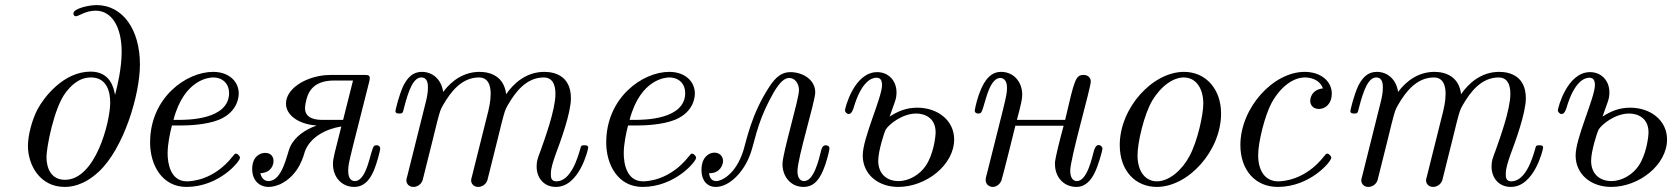

<svg xmlns="http://www.w3.org/2000/svg" viewBox="-20 -725 6584 756"><path d="M90 -150C90 -78 135 11 235 11C255 11 308 8 369 -49C467 -140 531 -352 531 -471C531 -609 463 -705 360 -705C332 -705 269 -692 269 -672C269 -669 271 -661 278 -661C291 -661 316 -683 357 -683C418 -683 459 -622 459 -521C459 -457 443 -389 433 -351C428 -379 414 -443 337 -443C229 -443 152 -340 128 -295C106 -253 90 -193 90 -150ZM163 -107C163 -143 192 -300 239 -361C257 -384 288 -420 338 -420C399 -420 414 -367 414 -320C413 -241 355 -17 236 -17C181 -17 163 -63 163 -107Z M571 -164C571 -74 619 11 714 11C842 11 925 -89 925 -104C925 -109 917 -120 909 -120C905 -120 904 -119 896 -109C822 -15 733 -11 716 -11C651 -11 640 -82 640 -121C640 -159 650 -204 657 -231H696C726 -231 793 -234 841 -253C920 -285 920 -350 920 -357C920 -403 883 -442 819 -442C714 -442 571 -341 571 -164ZM663 -253C706 -417 809 -420 819 -420C859 -420 882 -393 882 -359C882 -253 717 -253 684 -253Z M973 -59C973 -17 999 11 1038 11C1054 11 1070 6 1084 0C1160 -37 1176 -116 1181 -130C1203 -187 1266 -218 1324 -227C1298 -124 1291 -101 1291 -79C1291 -28 1325 11 1375 11C1422 11 1443 -32 1453 -56C1462 -77 1477 -130 1477 -140C1477 -154 1461 -155 1454 -151C1439 -142 1428 -12 1377 -12C1367 -12 1351 -18 1351 -52C1351 -72 1353 -82 1370 -151L1434 -404C1435 -409 1436 -414 1436 -418C1436 -426 1432 -430 1418 -430H1304C1289 -430 1275 -430 1260 -429C1178 -421 1106 -374 1106 -317C1106 -272 1155 -236 1225 -231V-230C1183 -215 1141 -188 1122 -146C1110 -120 1093 -12 1037 -12C1030 -12 1012 -14 1005 -43C1049 -45 1057 -77 1057 -91C1057 -108 1047 -123 1024 -123C1004 -123 973 -109 973 -59ZM1181 -299C1181 -305 1182 -311 1183 -317C1190 -355 1206 -408 1296 -408H1370L1331 -253H1249C1230 -253 1181 -255 1181 -299Z M1537 -288C1537 -278 1547 -278 1552 -278C1565 -278 1566 -279 1571 -301C1589 -371 1608 -420 1639 -420C1665 -420 1665 -391 1665 -380C1665 -364 1662 -345 1658 -329L1583 -29C1581 -23 1580 -18 1580 -15C1580 -4 1588 11 1608 11C1620 11 1637 4 1644 -15L1684 -175C1689 -197 1695 -218 1700 -240C1713 -289 1713 -291 1725 -312C1754 -362 1797 -420 1866 -420C1912 -420 1912 -369 1912 -354C1912 -327 1905 -298 1903 -289L1838 -29C1836 -23 1835 -18 1835 -15C1835 -4 1843 11 1863 11C1875 11 1892 4 1899 -15L1939 -175C1944 -197 1950 -218 1955 -240C1968 -289 1968 -291 1980 -312C2009 -362 2052 -420 2121 -420C2167 -420 2167 -369 2167 -354C2167 -292 2123 -173 2109 -133C2096 -99 2093 -90 2093 -69C2093 -25 2121 11 2169 11C2262 11 2296 -138 2296 -143C2296 -153 2288 -153 2281 -153C2268 -153 2268 -151 2264 -136C2256 -109 2229 -11 2171 -11C2150 -11 2149 -26 2149 -40C2149 -65 2159 -91 2167 -115C2187 -168 2228 -280 2228 -338C2228 -422 2170 -442 2123 -442C2053 -442 2003 -398 1973 -354C1965 -423 1913 -442 1868 -442C1808 -442 1759 -409 1725 -363C1718 -412 1684 -442 1641 -442C1605 -442 1585 -419 1569 -389C1550 -349 1537 -290 1537 -288Z M2367 -164C2367 -74 2415 11 2510 11C2638 11 2721 -89 2721 -104C2721 -109 2713 -120 2705 -120C2701 -120 2700 -119 2692 -109C2618 -15 2529 -11 2512 -11C2447 -11 2436 -82 2436 -121C2436 -159 2446 -204 2453 -231H2492C2522 -231 2589 -234 2637 -253C2716 -285 2716 -350 2716 -357C2716 -403 2679 -442 2615 -442C2510 -442 2367 -341 2367 -164ZM2459 -253C2502 -417 2605 -420 2615 -420C2655 -420 2678 -393 2678 -359C2678 -253 2513 -253 2480 -253Z M2742 -55C2742 -14 2765 11 2798 11C2853 11 2910 -49 2935 -120C2950 -161 2960 -234 3008 -327C3030 -369 3056 -418 3088 -418C3111 -418 3126 -395 3126 -370C3126 -334 3061 -122 3061 -79C3061 -29 3094 11 3144 11C3176 11 3202 -6 3223 -59C3233 -82 3246 -132 3246 -140C3246 -151 3236 -153 3231 -153C3225 -153 3218 -150 3214 -135C3203 -91 3184 -12 3146 -12C3136 -12 3120 -18 3120 -51C3120 -103 3190 -326 3190 -361C3190 -413 3139 -441 3092 -441C3059 -441 3035 -423 3009 -383C2938 -274 2920 -174 2907 -132C2877 -38 2821 -12 2800 -12C2784 -12 2774 -23 2772 -43H2774C2816 -43 2827 -77 2827 -91C2827 -110 2813 -124 2793 -124C2773 -124 2742 -108 2742 -55Z M3307 -290C3307 -285 3314 -276 3322 -276C3328 -276 3335 -281 3341 -300C3372 -406 3413 -419 3431 -419C3445 -419 3453 -411 3453 -390C3453 -341 3377 -182 3377 -113C3377 -39 3437 11 3517 11C3627 11 3737 -76 3737 -176C3737 -251 3672 -301 3592 -301C3548 -301 3516 -287 3483 -266C3502 -322 3510 -333 3510 -361C3510 -409 3477 -441 3434 -441C3343 -441 3307 -299 3307 -290ZM3438 -92C3438 -131 3463 -207 3467 -214C3481 -237 3534 -278 3588 -278C3618 -278 3664 -263 3664 -204C3664 -184 3655 -116 3625 -72C3602 -38 3560 -12 3518 -12C3470 -12 3438 -42 3438 -92Z M3818 -290C3818 -277 3833 -276 3841 -280C3856 -288 3868 -418 3919 -418C3929 -418 3945 -411 3945 -380C3945 -362 3944 -353 3929 -292L3867 -45C3865 -36 3861 -26 3861 -16C3861 1 3875 11 3889 11C3907 11 3919 -4 3923 -14C3927 -24 3978 -229 3978 -230H4168C4129 -85 4134 -81 4134 -79C4134 -25 4171 11 4218 11C4256 11 4276 -18 4288 -40C4306 -75 4321 -134 4321 -140C4321 -146 4314 -154 4306 -154C4299 -154 4292 -148 4287 -130C4280 -105 4261 -12 4220 -12C4210 -12 4194 -19 4194 -52C4194 -102 4274 -374 4275 -404C4275 -421 4261 -430 4247 -430C4215 -430 4211 -412 4174 -253H3984C4000 -312 4005 -335 4005 -352C4005 -404 3970 -442 3922 -442C3909 -442 3897 -439 3886 -432C3836 -401 3818 -290 3818 -290Z M4389 -154C4389 -51 4452 11 4535 11C4659 11 4788 -131 4788 -278C4788 -373 4729 -442 4642 -442C4518 -442 4389 -300 4389 -154ZM4459 -114C4459 -164 4485 -275 4517 -329C4554 -390 4602 -420 4641 -420C4690 -420 4718 -376 4718 -317C4718 -274 4696 -171 4664 -111C4635 -56 4584 -11 4535 -11C4496 -11 4459 -42 4459 -114Z M4864 -154C4864 -55 4923 11 5011 11C5139 11 5222 -89 5222 -104C5222 -109 5214 -120 5206 -120C5202 -120 5201 -119 5193 -109C5119 -15 5030 -11 5013 -11C4959 -11 4934 -56 4934 -114C4934 -167 4961 -272 4987 -320C5023 -385 5073 -420 5118 -420C5129 -420 5174 -418 5189 -377C5139 -371 5139 -330 5139 -328C5139 -312 5150 -296 5173 -296C5200 -296 5224 -318 5224 -356C5224 -405 5181 -442 5117 -442C4993 -442 4864 -300 4864 -154Z M5297 -288C5297 -278 5307 -278 5312 -278C5325 -278 5326 -279 5331 -301C5349 -371 5368 -420 5399 -420C5425 -420 5425 -391 5425 -380C5425 -364 5422 -345 5418 -329L5343 -29C5341 -23 5340 -18 5340 -15C5340 -4 5348 11 5368 11C5380 11 5397 4 5404 -15L5444 -175C5449 -197 5455 -218 5460 -240C5473 -289 5473 -291 5485 -312C5514 -362 5557 -420 5626 -420C5672 -420 5672 -369 5672 -354C5672 -327 5665 -298 5663 -289L5598 -29C5596 -23 5595 -18 5595 -15C5595 -4 5603 11 5623 11C5635 11 5652 4 5659 -15L5699 -175C5704 -197 5710 -218 5715 -240C5728 -289 5728 -291 5740 -312C5769 -362 5812 -420 5881 -420C5927 -420 5927 -369 5927 -354C5927 -292 5883 -173 5869 -133C5856 -99 5853 -90 5853 -69C5853 -25 5881 11 5929 11C6022 11 6056 -138 6056 -143C6056 -153 6048 -153 6041 -153C6028 -153 6028 -151 6024 -136C6016 -109 5989 -11 5931 -11C5910 -11 5909 -26 5909 -40C5909 -65 5919 -91 5927 -115C5947 -168 5988 -280 5988 -338C5988 -422 5930 -442 5883 -442C5813 -442 5763 -398 5733 -354C5725 -423 5673 -442 5628 -442C5568 -442 5519 -409 5485 -363C5478 -412 5444 -442 5401 -442C5365 -442 5345 -419 5329 -389C5310 -349 5297 -290 5297 -288Z M6114 -290C6114 -285 6121 -276 6129 -276C6135 -276 6142 -281 6148 -300C6179 -406 6220 -419 6238 -419C6252 -419 6260 -411 6260 -390C6260 -341 6184 -182 6184 -113C6184 -39 6244 11 6324 11C6434 11 6544 -76 6544 -176C6544 -251 6479 -301 6399 -301C6355 -301 6323 -287 6290 -266C6309 -322 6317 -333 6317 -361C6317 -409 6284 -441 6241 -441C6150 -441 6114 -299 6114 -290ZM6245 -92C6245 -131 6270 -207 6274 -214C6288 -237 6341 -278 6395 -278C6425 -278 6471 -263 6471 -204C6471 -184 6462 -116 6432 -72C6409 -38 6367 -12 6325 -12C6277 -12 6245 -42 6245 -92Z"/></svg>

Font: CMU Serif
Style: Italic
Weight: 500
Italic angle: -14.04°
Version: Version 0.7.0